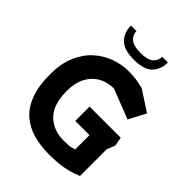

<svg xmlns="http://www.w3.org/2000/svg" viewBox="-260 -1068 1213 1213"><g transform="rotate(45 347.0 -461.0)"><path d="M393 10Q321 10 257.5 -7.5Q194 -25 146 -66Q98 -107 71 -177.5Q44 -248 44 -354Q44 -447 73 -516Q102 -585 151 -629.5Q200 -674 260 -696Q320 -718 382 -718Q425 -718 454 -713Q483 -708 516 -700L652 -611L592 -497L392 -575Q336 -575 290.5 -549.5Q245 -524 219 -474.5Q193 -425 193 -353Q193 -232 250.5 -174.5Q308 -117 402 -117Q447 -117 466 -122Q485 -127 492 -129V-257H365V-385H643L654 -325L632 -272V-32Q621 -28 595 -18Q569 -8 520.5 1Q472 10 393 10ZM353 -792Q263 -792 225.5 -831.5Q188 -871 188 -932H237Q237 -898 263.5 -875Q290 -852 353 -852Q416 -852 441.5 -875Q467 -898 467 -932H518Q518 -870 480.5 -831Q443 -792 353 -792Z"/></g></svg>

Font: Rowdies Light
Style: Regular
Weight: 300
Designer: Jaikishan Patel
Version: Version 1.000; ttfautohint (v1.8.3)